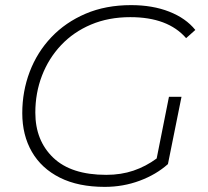

<svg xmlns="http://www.w3.org/2000/svg" viewBox="-20 -725 813 750"><path d="M389 5Q286 5 214 -31Q142 -67 104.5 -132Q67 -197 67 -283Q67 -368 96 -444.5Q125 -521 180.5 -579.5Q236 -638 314.5 -671.5Q393 -705 492 -705Q576 -705 641 -679.5Q706 -654 743 -608L707 -576Q636 -658 489 -658Q404 -658 335.5 -629Q267 -600 218.5 -548.5Q170 -497 144 -429.5Q118 -362 118 -285Q118 -176 188 -109Q258 -42 395 -42Q453 -42 501.5 -58.5Q550 -75 592 -106L640 -347H689L636 -84Q590 -43 525.5 -19Q461 5 389 5Z"/></svg>

Font: Montserrat Light
Style: Italic
Weight: 300
Italic angle: -11.3°
Designer: Julieta Ulanovsky
Foundry: Julieta Ulanovsky
Version: Version 9.000; ttfautohint (v1.8.4.7-5d5b)